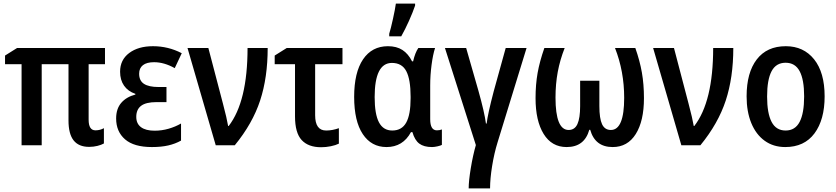

<svg xmlns="http://www.w3.org/2000/svg" viewBox="-20 -808 4649 1068"><path d="M558 -95V-10Q544 -2 522 3.5Q500 9 476 9Q418 9 389.5 -27Q361 -63 361 -138V-451H212V0H100V-451H8V-499L75 -541H564V-451H473V-142Q473 -83 511 -83Q536 -83 558 -95Z M906 -240H851Q792 -240 765 -219.5Q738 -199 738 -158Q738 -120 764.5 -100.5Q791 -81 840 -81Q880 -81 918 -92Q956 -103 987 -121V-26Q955 -8 916 1Q877 10 825 10Q725 10 675.5 -33Q626 -76 626 -149Q626 -203 654.5 -236Q683 -269 733 -282V-286Q692 -300 670 -331.5Q648 -363 648 -409Q648 -475 698.5 -513Q749 -551 831 -551Q916 -551 991 -512L952 -429Q893 -462 837 -462Q796 -462 775 -445.5Q754 -429 754 -398Q754 -359 781 -341.5Q808 -324 862 -324H906Z M1139 -541 1220 -232Q1242 -149 1249 -107H1252Q1357 -243 1357 -541H1469Q1469 -377 1427 -249Q1385 -121 1286 0H1180L1023 -541Z M1885 -451H1733V-167Q1733 -82 1794 -82Q1829 -82 1865 -95V-9Q1847 0 1820 5.5Q1793 11 1766 11Q1695 11 1658 -29Q1621 -69 1621 -161V-451H1508V-499L1575 -541H1885Z M1950 -269Q1950 -405 1999.5 -478Q2049 -551 2138 -551Q2186 -551 2218.5 -530Q2251 -509 2272 -467H2278Q2289 -515 2307 -541H2400Q2388 -504 2380.5 -446.5Q2373 -389 2373 -333V-145Q2373 -83 2410 -83Q2426 -83 2438 -88V-2Q2431 2 2413.5 6Q2396 10 2383 10Q2338 10 2312.5 -9Q2287 -28 2274 -73H2266Q2221 10 2130 10Q2046 10 1998 -62Q1950 -134 1950 -269ZM2264 -262V-270Q2264 -366 2240 -412Q2216 -458 2160 -458Q2064 -458 2064 -268Q2064 -173 2088 -127.5Q2112 -82 2162 -82Q2215 -82 2239.5 -126Q2264 -170 2264 -262ZM2145 -620Q2154 -649 2166 -703.5Q2178 -758 2182 -788H2289V-777Q2276 -739 2255 -692Q2234 -645 2212 -606H2145Z M2748 -17Q2729 44 2717.5 115Q2706 186 2706 240H2587Q2587 198 2599 126Q2611 54 2627 -1L2455 -541H2573L2641 -304Q2675 -183 2683 -121H2687Q2693 -173 2726 -299L2793 -541H2909Z M3562 -262Q3562 -135 3516.5 -62.5Q3471 10 3388 10Q3290 10 3263 -86H3258Q3231 10 3132 10Q3049 10 3004 -63Q2959 -136 2959 -262Q2959 -338 2970.5 -402.5Q2982 -467 3008 -541H3121Q3095 -475 3082.5 -408Q3070 -341 3070 -265Q3070 -85 3143 -85Q3177 -85 3192 -118Q3207 -151 3207 -218V-359H3314V-218Q3314 -149 3329 -117Q3344 -85 3378 -85Q3452 -85 3452 -264Q3452 -411 3401 -541H3514Q3539 -470 3550.5 -404.5Q3562 -339 3562 -262Z M3729 -541 3810 -232Q3832 -149 3839 -107H3842Q3947 -243 3947 -541H4059Q4059 -377 4017 -249Q3975 -121 3876 0H3770L3613 -541Z M4348 10Q4282 10 4233.5 -25Q4185 -60 4159 -123.5Q4133 -187 4133 -272Q4133 -404 4189.5 -477.5Q4246 -551 4351 -551Q4450 -551 4508.5 -478Q4567 -405 4567 -272Q4567 -142 4510.5 -66Q4454 10 4348 10ZM4350 -82Q4403 -82 4428 -130Q4453 -178 4453 -272Q4453 -365 4428 -412Q4403 -459 4350 -459Q4297 -459 4272 -412Q4247 -365 4247 -271Q4247 -178 4272 -130Q4297 -82 4350 -82Z"/></svg>

Font: Noto Sans Display Medium Narrow
Style: Regular
Weight: 500
Width: 4
Designer: Monotype Design team
Foundry: Monotype Imaging Inc.
Version: Version 1.000